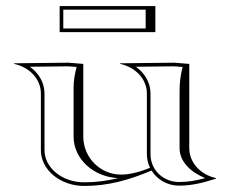

<svg xmlns="http://www.w3.org/2000/svg" viewBox="-20 -609 770 634"><path d="M493 -503V-589H177V-503ZM461 -515H189V-577H461ZM255 -398 205 -402 27 -400V-398C77.9 -386.8 115 -347.8 115 -300V-113C115 -47.9 179.1 5 258 5C338.4 5 406.5 -14.9 480.5 -45.8C499.1 -16 532.7 4 571 4C614.6 4 651.1 -5.7 693 -19V-21C642 -32.2 605 -71.8 605 -120V-398L555 -402L377 -400V-398C427.9 -386.8 465 -347.8 465 -300V-100C465 -83.8 468.8 -68.5 475.5 -54.8C444.9 -42.6 411.1 -32.5 379.9 -32.5C311 -32.5 255 -88.7 255 -158ZM571 -8C521.5 -8 477 -45.5 477 -100V-300C477 -336.8 457 -368.7 428.6 -388.6L554.6 -390L583 -387.9C576.3 -361.1 573 -337.7 573 -310V-120C573 -75.4 609.4 -40.3 657.5 -20.9C627.7 -12.7 601.8 -8 571 -8ZM370.2 -20.8C334.2 -12 297.5 -7 258 -7C183.7 -7 127 -56.4 127 -113V-300C127 -336.8 107 -368.7 78.6 -388.6L204.6 -390L233 -387.9C227.1 -364.4 223 -344.1 223 -320V-158C223 -84.5 288 -24.8 370.2 -20.8Z"/></svg>

Font: SortefaxS01
Style: Medium
Weight: 500
Designer: gluk
Foundry: gluk
Version: Version 0.261